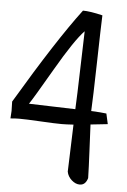

<svg xmlns="http://www.w3.org/2000/svg" viewBox="-53 -746 535 808"><g transform="rotate(5 215.0 -342.0)"><path d="M400.4 -284.2 410.2 -240.2Q359.4 -234.4 337.9 -232.4Q339.8 -187.5 343.3 -119.1Q346.7 -50.8 347.7 -6.8Q338.9 23.4 314.5 23.4Q296.9 23.4 280.3 8.8Q263.7 -5.9 259.8 -26.4Q260.7 -56.6 266.6 -225.6Q235.4 -223.6 216.8 -223.6Q187.5 -223.6 126.5 -227.1Q65.4 -230.5 37.1 -230.5Q23.4 -230.5 0 -228.5Q2 -252 2 -260.7Q2 -266.6 1.5 -279.8Q1 -293 1 -299.8Q164.1 -574.2 264.6 -707Q294.9 -707 347.7 -694.3Q345.7 -648.4 342.3 -495.6Q338.9 -342.8 335.9 -289.1Q378.9 -287.1 400.4 -284.2ZM72.3 -296.9 268.6 -291Q271.5 -346.7 274.4 -456.1Q277.3 -565.4 279.3 -621.1Q239.3 -580.1 163.6 -449.7Q87.9 -319.3 72.3 -296.9Z"/></g></svg>

Font: Neucha
Style: Regular
Weight: 400
Designer: Jovanny Lemonad
Foundry: Jovanny Lemonad
Version: Version 001.001